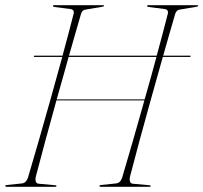

<svg xmlns="http://www.w3.org/2000/svg" viewBox="-22 -720 784 740"><path d="M116 -39Q113.5 -28.5 116 -20.8Q118.5 -13 126 -12L191.5 -6Q195.5 -6 195.5 -3Q195.5 0 192.5 0H3.5Q-1.5 0 -1.5 -3Q-1.5 -7 4.5 -7L62 -13Q79 -14.5 86 -36Q105.5 -102 128 -180Q150.5 -258 173.5 -340Q196.5 -422 218 -500.5H110Q107.5 -500.5 108.5 -503Q108.5 -505.5 111.5 -505.5H219Q231 -549 241.8 -590Q252.5 -631 262 -668Q263.5 -676.5 259.8 -680.5Q256 -684.5 250.5 -685L188.5 -693Q182 -694 182 -697Q182 -700 186 -700H376Q379 -700 379 -698Q379 -695 372.5 -694L307.5 -683Q294 -681.5 289.5 -664Q279 -628 267.5 -588Q256 -548 244 -505.5H582Q594 -549 604.8 -590Q615.5 -631 625 -668Q626.5 -676.5 622.8 -680.5Q619 -684.5 613.5 -685L551.5 -693Q545 -694 545 -697Q545 -700 549 -700H739Q742 -700 742 -698Q742 -695 735.5 -694L670.5 -683Q657 -681.5 652.5 -664Q642 -628 630.5 -588Q619 -548 607 -505.5H711Q713 -505.5 713 -503Q712 -500.5 709.5 -500.5H605.5Q583 -421 560 -338.5Q537 -256 516 -178.8Q495 -101.5 479 -39Q476.5 -28.5 479 -20.8Q481.5 -13 489 -12L554.5 -6Q558.5 -6 558.5 -3Q558.5 0 555.5 0H366.5Q361.5 0 361.5 -3Q361.5 -7 367.5 -7L425 -13Q442 -14.5 449 -36Q468 -100.5 490.2 -177Q512.5 -253.5 534.5 -333H195.5Q173 -252.5 152.5 -176.5Q132 -100.5 116 -39ZM196.5 -337H535.5Q547.5 -378.5 558.8 -419.5Q570 -460.5 581 -500.5H242.5Q231.5 -460.5 219.8 -419.2Q208 -378 196.5 -337Z"/></svg>

Font: Fraunces 144pt S000 Thin
Style: Italic
Weight: 100
Italic angle: -16°
Version: Version 1.000; ttfautohint (v1.8.3)